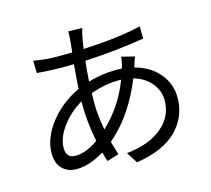

<svg xmlns="http://www.w3.org/2000/svg" viewBox="-117 -934 1233 1123"><g transform="rotate(-15 500.0 -372.0)"><path d="M634 -503Q646 -538 648 -571L727 -551Q722 -540 714 -515.5Q706 -491 706 -490Q799 -465 852 -401.5Q905 -338 905 -255Q905 -140 824.5 -58Q744 24 578 50L535 -17Q671 -31 749.5 -96Q828 -161 828 -259Q828 -317 790 -363.5Q752 -410 684 -430Q601 -224 461 -105Q473 -62 485 -24L413 -2Q406 -21 397 -58Q305 -3 227 -3Q175 -3 142 -35.5Q109 -68 109 -129Q109 -223 180.5 -313.5Q252 -404 359 -453Q360 -486 370 -600Q349 -599 296 -599Q243 -599 147 -606L145 -681Q221 -668 288 -668Q355 -668 378 -669Q379 -679 381 -695.5Q383 -712 384 -724Q388 -772 388 -794L472 -792Q459 -755 448 -671Q659 -681 799 -714L800 -640Q634 -612 440 -602Q435 -563 429 -479Q516 -504 597 -504Q622 -504 634 -503ZM427 -409Q426 -395 426 -339.5Q426 -284 443 -185Q557 -292 613 -441H596Q514 -441 427 -409ZM242 -80Q305 -80 380 -133Q356 -255 356 -360V-378Q283 -336 234 -269.5Q185 -203 185 -141.5Q185 -80 242 -80Z"/></g></svg>

Font: Swei Fan Sans CJK TC
Style: Regular
Weight: 400
Version: Version 2.130